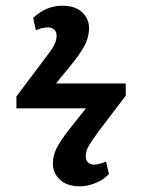

<svg xmlns="http://www.w3.org/2000/svg" viewBox="-20 -591 505 679"><path d="M262.2 67.9Q216.8 67.9 191.9 44.4Q167 21 167 -12.2Q167 -39.1 179.2 -64.9Q191.4 -90.8 225.1 -133.8L284.2 -208H38.1V-250L132.8 -376Q161.1 -412.1 170.7 -429.9Q180.2 -447.8 180.2 -463.9Q180.2 -479 171.6 -486.6Q163.1 -494.1 149.9 -494.1Q128.9 -494.1 106.9 -483.9L97.2 -527.8Q143.6 -570.8 200.2 -570.8Q245.6 -570.8 270.3 -547.9Q294.9 -524.9 294.9 -491.2Q294.9 -465.3 283.9 -439.7Q272.9 -414.1 240.2 -372.1L178.2 -295.9H424.8V-252.9L329.1 -127Q303.7 -92.3 293.5 -74.2Q283.2 -56.2 283.2 -39.1Q283.2 -23.9 291.3 -16.4Q299.3 -8.8 313 -8.8Q330.6 -8.8 355 -20L365.2 24.9Q356.4 33.7 344.5 42.2Q332.5 50.8 309.6 59.3Q286.6 67.9 262.2 67.9Z"/></svg>

Font: Literata Book SemiBold
Style: Regular
Weight: 600
Designer: Latin by Veronika Burian and Jose Scaglione. Greek by Irene Vlachou. Cyrillic by Vera Evstafieva
Foundry: TypeTogether
Version: Version 2.003;PS 002.003;hotconv 1.0.88;makeotf.lib2.5.64775